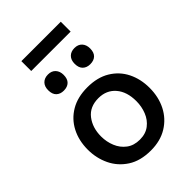

<svg xmlns="http://www.w3.org/2000/svg" viewBox="-259 -996 1116 1116"><g transform="rotate(-45 299.0 -438.0)"><path d="M301 12Q215.5 12 158.5 -25Q101.5 -62 73 -121.8Q44.5 -181.5 44.5 -251Q44.5 -325.5 74.8 -384Q105 -442.5 161.8 -476Q218.5 -509.5 299 -509.5Q381 -509.5 437.8 -475.2Q494.5 -441 523.8 -382.5Q553 -324 553 -251Q553 -176.5 522.8 -117Q492.5 -57.5 436 -22.8Q379.5 12 301 12ZM300.5 -78Q348.5 -78 380.5 -102.8Q412.5 -127.5 428.2 -167Q444 -206.5 444 -251Q444 -328.5 404.8 -374Q365.5 -419.5 300 -419.5Q228.5 -419.5 191 -370.8Q153.5 -322 153.5 -251Q153.5 -206.5 169.8 -167Q186 -127.5 218.8 -102.8Q251.5 -78 300.5 -78ZM406.5 -592Q378 -592 360.8 -608.5Q343.5 -625 343.5 -658Q343.5 -689 360.8 -706.5Q378 -724 407.5 -724Q437 -724 453.8 -705.8Q470.5 -687.5 470.5 -658Q470.5 -625 453.5 -608.5Q436.5 -592 406.5 -592ZM189 -592Q160.5 -592 143.2 -608.5Q126 -625 126 -658Q126 -689 143.2 -706.5Q160.5 -724 190 -724Q219.5 -724 236.2 -705.8Q253 -687.5 253 -658Q253 -625 236 -608.5Q219 -592 189 -592ZM135.5 -807V-888H459.5V-807Z"/></g></svg>

Font: Commissioner Medium
Style: Regular
Weight: 500
Designer: Kostas Bartsokas
Foundry: Kostas Bartsokas
Version: Version 1.000; ttfautohint (v1.8.3)